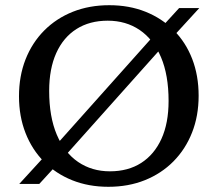

<svg xmlns="http://www.w3.org/2000/svg" viewBox="-20 -707 837 738"><path d="M192 -145.5 575.5 -575 598 -599 668.5 -676H746L637.5 -557.5L607.5 -530.5L224 -101L202 -77.5L131 0H54L162.5 -118.5ZM400 -687Q476.5 -687 539.5 -661.8Q602.5 -636.5 648.2 -590.5Q694 -544.5 718.8 -480.5Q743.5 -416.5 743.5 -339Q743.5 -261.5 718.2 -197.5Q693 -133.5 646.8 -86.8Q600.5 -40 537 -14.5Q473.5 11 396.5 11Q320.5 11 257.5 -14.2Q194.5 -39.5 148.8 -85.8Q103 -132 78 -196Q53 -260 53 -337Q53 -414.5 78.2 -478.8Q103.5 -543 150 -589.8Q196.5 -636.5 260 -661.8Q323.5 -687 400 -687ZM402.5 -48.5Q472.5 -48.5 522.8 -80.8Q573 -113 600.5 -173.2Q628 -233.5 628 -319Q628 -418.5 598.8 -487.2Q569.5 -556 516.8 -591.8Q464 -627.5 394 -627.5Q324.5 -627.5 274 -595.5Q223.5 -563.5 196.2 -503Q169 -442.5 169 -357.5Q169 -258.5 198.2 -189.5Q227.5 -120.5 280.2 -84.5Q333 -48.5 402.5 -48.5Z"/></svg>

Font: Newsreader 16pt 16pt Medium
Style: Regular
Weight: 500
Version: Version 1.003